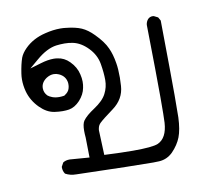

<svg xmlns="http://www.w3.org/2000/svg" viewBox="-57 -322 613 557"><g transform="rotate(-10 250.0 -44.0)"><path d="M352.1 170.4Q364.7 170.4 369.6 169.9Q393.1 168.5 410.2 151.4Q428.2 132.8 436.5 111.6Q444.8 90.3 446.3 54.2Q446.8 42 446.8 -11.7Q446.8 -65.4 444.8 -231.4L439 -241.7L427.2 -247.6Q425.8 -248 423.3 -248Q415.5 -248 409.7 -242.2Q403.8 -235.4 402.8 -226.1Q405.3 -74.2 405.3 -13.7Q405.3 46.9 404.3 62.5Q401.4 107.4 374 119.6Q357.9 126.5 300.3 126.5Q268.1 126.5 215.8 124Q212.9 54.2 212.9 51Q212.9 47.9 214.4 42.5Q216.3 35.6 221.7 30.3Q230 22 262.7 -2Q295.9 -26.4 298.3 -64.5Q299.3 -80.1 299.3 -88.9Q299.3 -115.2 296.4 -131.8Q292 -159.2 283.2 -177.7Q273.9 -198.7 250 -222.7Q232.9 -240.2 215.6 -247.8Q198.2 -255.4 169.9 -258.3Q162.1 -259.3 153.8 -259.3Q132.3 -259.3 108.9 -253.4Q71.8 -244.6 47.9 -220.7Q35.2 -208 30.3 -195.3Q23.9 -176.8 20 -150.4Q18.6 -141.6 18.6 -132.8Q18.6 -115.2 23.4 -97.2Q31.2 -68.8 53.2 -46.9Q72.8 -27.3 95.2 -23.9Q108.4 -22 119.1 -22Q129.9 -22 138.2 -23.4Q155.3 -26.4 170.4 -42.5Q185.5 -59.1 189 -78.1Q190.9 -86.4 190.9 -96.4Q190.9 -106.4 188 -118.2Q183.1 -140.1 165.5 -157.7Q150.4 -172.9 130.9 -175.3Q125.5 -176.3 119.6 -176.3Q102.1 -176.3 81.1 -169.9L48.3 -160.2L74.2 -182.1Q105.5 -209 133.8 -212.9Q146 -214.4 158.4 -214.4Q170.9 -214.4 182.6 -211.9Q206.1 -207 226.6 -185.8Q247.1 -164.6 251.7 -137.7Q256.3 -110.8 256.3 -89.6Q256.3 -68.4 246.6 -49.8Q237.3 -31.2 210 -13.2Q186 2.4 176.3 16.1Q170.4 24.9 170.4 45.4Q170.4 54.2 171.4 64.9L172.4 124Q116.7 119.6 114.7 119.6Q102.5 119.6 94.7 125L88.4 136.7Q88.4 137.2 88.4 140.1Q88.4 143.1 89.6 147.9Q90.8 152.8 94.2 157.7Q108.4 165.5 126 165.5Q300.3 170.4 352.1 170.4ZM116.7 -64Q105 -64 96.2 -67.4Q87.4 -70.8 83 -74.7Q73.7 -84.5 73.7 -97.2Q73.7 -114.3 90.3 -125.5Q101.1 -132.3 111.8 -132.3Q119.6 -132.3 127 -128.9Q146.5 -120.1 148.9 -99.6Q148.9 -97.2 148.9 -93.3Q148.9 -89.4 147 -83Q144 -73.2 132.8 -66.4L131.8 -65.4Q123.5 -64 116.7 -64Z"/></g></svg>

Font: Bakudai
Style: ExtraLight
Weight: 200
Version: Version 1.48